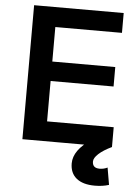

<svg xmlns="http://www.w3.org/2000/svg" viewBox="-62 -777 757 1042"><g transform="rotate(5 317.0 -256.5)"><path d="M81 0V-730H569V-622H206V-434H549V-328H206V-108H569V0ZM494 217Q429 217 394 188.5Q359 160 359 107Q359 71 383 37Q407 3 456 -29L569 0Q523 22 498 45Q473 68 473 87Q473 123 512 123Q535 123 555 113L571 206Q537 217 494 217Z"/></g></svg>

Font: M PLUS 2 SemiBold
Style: Regular
Weight: 600
Designer: Coji Morishita
Foundry: UNDERFOREST DESIGN
Version: Version 1.001